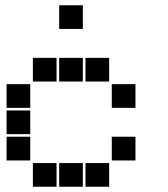

<svg xmlns="http://www.w3.org/2000/svg" viewBox="-20 -715 640 730"><path d="M206 -695Q205 -695 205 -695Q205 -695 205 -694V-606Q205 -605 205 -605Q205 -605 206 -605H294Q295 -605 295 -605Q295 -605 295 -606V-694Q295 -695 295 -695Q295 -695 294 -695ZM106 -495Q105 -495 105 -495Q105 -495 105 -494V-406Q105 -405 105 -405Q105 -405 106 -405H194Q195 -405 195 -405Q195 -405 195 -406V-494Q195 -495 195 -495Q195 -495 194 -495ZM206 -495Q205 -495 205 -495Q205 -495 205 -494V-406Q205 -405 205 -405Q205 -405 206 -405H294Q295 -405 295 -405Q295 -405 295 -406V-494Q295 -495 295 -495Q295 -495 294 -495ZM306 -495Q305 -495 305 -495Q305 -495 305 -494V-406Q305 -405 305 -405Q305 -405 306 -405H394Q395 -405 395 -405Q395 -405 395 -406V-494Q395 -495 395 -495Q395 -495 394 -495ZM6 -395Q5 -395 5 -395Q5 -395 5 -394V-306Q5 -305 5 -305Q5 -305 6 -305H94Q95 -305 95 -305Q95 -305 95 -306V-394Q95 -395 95 -395Q95 -395 94 -395ZM406 -395Q405 -395 405 -395Q405 -395 405 -394V-306Q405 -305 405 -305Q405 -305 406 -305H494Q495 -305 495 -305Q495 -305 495 -306V-394Q495 -395 495 -395Q495 -395 494 -395ZM6 -295Q5 -295 5 -295Q5 -295 5 -294V-206Q5 -205 5 -205Q5 -205 6 -205H94Q95 -205 95 -205Q95 -205 95 -206V-294Q95 -295 95 -295Q95 -295 94 -295ZM6 -195Q5 -195 5 -195Q5 -195 5 -194V-106Q5 -105 5 -105Q5 -105 6 -105H94Q95 -105 95 -105Q95 -105 95 -106V-194Q95 -195 95 -195Q95 -195 94 -195ZM406 -195Q405 -195 405 -195Q405 -195 405 -194V-106Q405 -105 405 -105Q405 -105 406 -105H494Q495 -105 495 -105Q495 -105 495 -106V-194Q495 -195 495 -195Q495 -195 494 -195ZM106 -95Q105 -95 105 -95Q105 -95 105 -94V-6Q105 -5 105 -5Q105 -5 106 -5H194Q195 -5 195 -5Q195 -5 195 -6V-94Q195 -95 195 -95Q195 -95 194 -95ZM206 -95Q205 -95 205 -95Q205 -95 205 -94V-6Q205 -5 205 -5Q205 -5 206 -5H294Q295 -5 295 -5Q295 -5 295 -6V-94Q295 -95 295 -95Q295 -95 294 -95ZM306 -95Q305 -95 305 -95Q305 -95 305 -94V-6Q305 -5 305 -5Q305 -5 306 -5H394Q395 -5 395 -5Q395 -5 395 -6V-94Q395 -95 395 -95Q395 -95 394 -95Z"/></svg>

Font: Doto Black
Style: Regular
Weight: 900
Version: Version 1.000